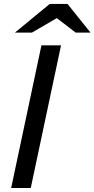

<svg xmlns="http://www.w3.org/2000/svg" viewBox="-20 -937 471 957"><path d="M133.3 0H35.6L186.5 -710.9H284.2ZM431.2 -774.4H357.4L263.2 -846.7L138.7 -774.4H54.2L228 -917.5H316.4Z"/></svg>

Font: Ufes Sans
Style: Italic
Weight: 400
Designer: Ricardo Esteves & Filipe Motta
Foundry: ProDesignUfes - Ricardo Esteves, Filipe Motta
Version: Version 2.0